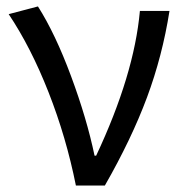

<svg xmlns="http://www.w3.org/2000/svg" viewBox="-20 -577 568 597"><path d="M216 0Q186 -150 131 -290Q76 -430 7 -533L98 -557Q152 -472 201 -340Q250 -208 274 -93H279Q397 -344 415 -543H507Q485 -403 437 -274Q389 -145 306 0Z"/></svg>

Font: Swei Fan Sans CJK TC
Style: Regular
Weight: 400
Version: Version 2.130